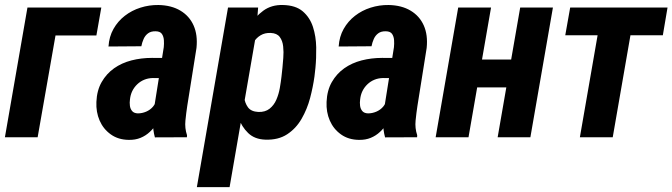

<svg xmlns="http://www.w3.org/2000/svg" viewBox="-22 -559 2739 782"><path d="M390.6 -528.3 370.6 -414.6H204.1L131.3 0H-2L89.8 -528.3Z M606 -121.6 645 -366.7Q646.5 -380.9 645.5 -395.5Q644.5 -410.2 637.5 -420.7Q630.4 -431.2 612.3 -431.6Q592.8 -432.1 581.1 -423.3Q569.3 -414.6 563 -400.4Q556.6 -386.2 553.7 -370.6L419.9 -369.6Q422.4 -409.7 440.2 -441.2Q458 -472.7 486.3 -494.6Q514.6 -516.6 550 -527.8Q585.4 -539.1 623.5 -538.6Q676.3 -537.6 712.9 -515.6Q749.5 -493.7 766.6 -455.1Q783.7 -416.5 778.3 -363.8L740.7 -127.9Q736.3 -99.1 733.2 -68.1Q730 -37.1 739.7 -8.3L739.3 0L608.9 0.5Q600.6 -29.3 601.3 -60.3Q602.1 -91.3 606 -121.6ZM657.2 -322.8 643.6 -240.7 600.1 -241.2Q581.1 -240.7 565.2 -234.1Q549.3 -227.5 536.9 -215.6Q524.4 -203.6 516.8 -188.2Q509.3 -172.9 507.3 -153.8Q505.4 -141.1 507.1 -128.2Q508.8 -115.2 516.4 -106.4Q523.9 -97.7 539.6 -97.2Q556.6 -97.2 573.2 -104.2Q589.8 -111.3 601.1 -124.5Q612.3 -137.7 614.3 -155.3L638.7 -100.6Q630.4 -78.6 617.9 -58.3Q605.5 -38.1 588.6 -22.2Q571.8 -6.3 550.5 2.4Q529.3 11.2 502.4 10.7Q460 10.3 429.4 -11.5Q398.9 -33.2 383.8 -67.9Q368.7 -102.5 370.6 -144Q372.6 -190.9 392.1 -224.9Q411.6 -258.8 442.6 -280.8Q473.6 -302.7 513.4 -313Q553.2 -323.2 596.7 -323.2Z M1021 -419.4 913.1 203.1H779.8L906.7 -528.3H1029.3ZM1262.7 -282.2 1258.8 -247.6Q1252.9 -205.1 1241 -159.7Q1229 -114.3 1206.3 -75Q1183.6 -35.6 1147.5 -12Q1111.3 11.7 1058.6 9.8Q1015.1 8.3 988.8 -17.1Q962.4 -42.5 949.2 -80.1Q936 -117.7 932.4 -159.2Q928.7 -200.7 930.2 -234.4L937.5 -288.6Q944.3 -326.2 957.8 -369.6Q971.2 -413.1 993.9 -451.9Q1016.6 -490.7 1050.3 -515.4Q1084 -540 1130.4 -538.6Q1182.1 -537.6 1211.2 -512.7Q1240.2 -487.8 1252.7 -449.2Q1265.1 -410.6 1265.9 -366.2Q1266.6 -321.8 1262.7 -282.2ZM1124.5 -247.1 1128.4 -283.2Q1129.9 -299.8 1131.8 -323.2Q1133.8 -346.7 1131.3 -369.9Q1128.9 -393.1 1117.4 -408.4Q1106 -423.8 1080.6 -424.8Q1057.1 -425.8 1039.8 -415.5Q1022.5 -405.3 1011.7 -387.9Q1001 -370.6 994.4 -349.9Q987.8 -329.1 984.9 -310.1L971.7 -212.4Q969.7 -189 972.4 -164.3Q975.1 -139.6 987.8 -122.1Q1000.5 -104.5 1030.3 -103Q1058.1 -102.1 1075.9 -116.2Q1093.8 -130.4 1103.5 -152.8Q1113.3 -175.3 1117.7 -200.7Q1122.1 -226.1 1124.5 -247.1Z M1543.5 -121.6 1582.5 -366.7Q1584 -380.9 1583 -395.5Q1582 -410.2 1575 -420.7Q1567.9 -431.2 1549.8 -431.6Q1530.3 -432.1 1518.6 -423.3Q1506.8 -414.6 1500.5 -400.4Q1494.1 -386.2 1491.2 -370.6L1357.4 -369.6Q1359.9 -409.7 1377.7 -441.2Q1395.5 -472.7 1423.8 -494.6Q1452.1 -516.6 1487.5 -527.8Q1522.9 -539.1 1561 -538.6Q1613.8 -537.6 1650.4 -515.6Q1687 -493.7 1704.1 -455.1Q1721.2 -416.5 1715.8 -363.8L1678.2 -127.9Q1673.8 -99.1 1670.7 -68.1Q1667.5 -37.1 1677.2 -8.3L1676.8 0L1546.4 0.5Q1538.1 -29.3 1538.8 -60.3Q1539.6 -91.3 1543.5 -121.6ZM1594.7 -322.8 1581.1 -240.7 1537.6 -241.2Q1518.6 -240.7 1502.7 -234.1Q1486.8 -227.5 1474.4 -215.6Q1461.9 -203.6 1454.3 -188.2Q1446.8 -172.9 1444.8 -153.8Q1442.9 -141.1 1444.6 -128.2Q1446.3 -115.2 1453.9 -106.4Q1461.4 -97.7 1477.1 -97.2Q1494.1 -97.2 1510.7 -104.2Q1527.3 -111.3 1538.6 -124.5Q1549.8 -137.7 1551.8 -155.3L1576.2 -100.6Q1567.9 -78.6 1555.4 -58.3Q1543 -38.1 1526.1 -22.2Q1509.3 -6.3 1488 2.4Q1466.8 11.2 1439.9 10.7Q1397.5 10.3 1366.9 -11.5Q1336.4 -33.2 1321.3 -67.9Q1306.2 -102.5 1308.1 -144Q1310.1 -190.9 1329.6 -224.9Q1349.1 -258.8 1380.1 -280.8Q1411.1 -302.7 1450.9 -313Q1490.7 -323.2 1534.2 -323.2Z M2103 -316.4 2083.5 -203.1H1877.4L1897 -316.4ZM1978 -528.3 1886.2 0H1752.4L1844.2 -528.3ZM2230 -528.3 2138.2 0H2004.9L2096.7 -528.3Z M2565.4 -528.3 2473.6 0H2339.8L2431.6 -528.3ZM2696.8 -528.3 2677.7 -415.5H2280.3L2300.3 -528.3Z"/></svg>

Font: Roboto Condensed
Style: Bold Italic
Weight: 700
Italic angle: -12°
Designer: Christian Robertson
Foundry: Google
Version: Version 3.0